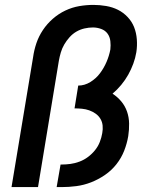

<svg xmlns="http://www.w3.org/2000/svg" viewBox="-20 -763 640 783"><path d="M27 0 115 -530Q119 -559 128.5 -587Q138 -615 155 -640.5Q172 -666 195.5 -686.5Q219 -707 246.5 -720Q274 -733 303 -738Q332 -743 361 -743Q387 -743 413 -738.5Q439 -734 461 -723Q483 -712 500.5 -693.5Q518 -675 527 -652Q536 -629 538 -602.5Q540 -576 536 -550Q532 -526 523.5 -503Q515 -480 503 -458.5Q491 -437 474.5 -417Q458 -397 439 -381Q459 -368 474.5 -349.5Q490 -331 498 -308Q506 -285 506.5 -259.5Q507 -234 503 -208Q498 -178 486.5 -148.5Q475 -119 455 -93.5Q435 -68 408 -49.5Q381 -31 351.5 -19.5Q322 -8 291.5 -4Q261 0 231 0H211L227 -92H231Q249 -92 267.5 -94.5Q286 -97 304.5 -104Q323 -111 339 -123Q355 -135 367.5 -150.5Q380 -166 387 -184Q394 -202 397 -220Q400 -236 398.5 -251Q397 -266 389.5 -278.5Q382 -291 370 -299.5Q358 -308 344 -313Q330 -318 314.5 -319.5Q299 -321 284 -321L299 -414Q325 -414 348.5 -428.5Q372 -443 388 -464.5Q404 -486 414.5 -510.5Q425 -535 430 -561Q432 -578 430 -595.5Q428 -613 418.5 -626Q409 -639 392.5 -645Q376 -651 359 -651Q342 -651 324.5 -647Q307 -643 291.5 -634Q276 -625 263.5 -611Q251 -597 242 -581.5Q233 -566 228 -549Q223 -532 220 -515L135 0Z"/></svg>

Font: Iosevka Curly SmBdExObl
Style: Regular
Weight: 600
Width: 7
Italic angle: -9°
Monospace: yes
Designer: Belleve Invis
Foundry: Belleve Invis
Version: Version 11.1.0; ttfautohint (v1.8.3)